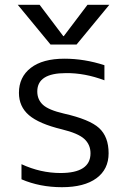

<svg xmlns="http://www.w3.org/2000/svg" viewBox="-20 -777 537 807"><path d="M234.4 -49.8Q360.4 -49.8 360.4 -132.8Q360.4 -168.9 334.5 -192.9Q308.6 -216.8 240.2 -233.4Q143.6 -256.8 101.6 -293Q59.6 -329.1 59.6 -386.7Q59.6 -453.1 109.4 -491.7Q159.2 -530.3 251 -530.3Q335 -530.3 418.9 -502.9V-439.5Q335.9 -470.7 256.8 -469.7Q136.7 -469.7 136.7 -392.6Q136.7 -358.4 160.6 -336.4Q184.6 -314.5 248 -299.8Q356.4 -275.4 396.5 -238.8Q436.5 -202.1 436.5 -132.8Q436.5 -65.4 385.3 -27.8Q334 9.8 240.2 9.8Q147.5 9.8 70.3 -23.4V-86.9Q150.4 -49.8 234.4 -49.8ZM248 -625 347.7 -756.8H439.5L301.8 -589.8H192.4L54.7 -756.8H146.5L246.1 -625Z"/></svg>

Font: Gen Shin Gothic Normal
Style: Regular
Weight: 300
Designer: [Source Han Sans]
Ryoko NISHIZUKA  (kana & ideographs); Paul D. Hunt (Latin, Greek & Cyrillic); Wenlong ZHANG  (bopomofo
Version: Version 1.002.20150607